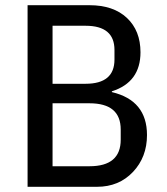

<svg xmlns="http://www.w3.org/2000/svg" viewBox="-20 -718 640 738"><path d="M86 0V-698H324Q416 -698 468 -649Q520 -600 520 -517Q520 -402 410 -367V-364Q545 -332 545 -199Q545 -114 491 -57Q437 0 353 0ZM182 -79H324Q444 -79 444 -181V-220Q444 -321 324 -321H182ZM182 -396H309Q420 -396 420 -489V-526Q420 -619 309 -619H182Z"/></svg>

Font: IBM Plex Mono Text
Style: Regular
Weight: 450
Designer: Mike Abbink, Paul van der Laan, Pieter van Rosmalen
Foundry: Bold Monday
Version: Version 2.000